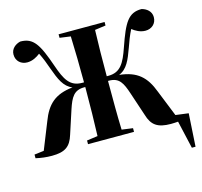

<svg xmlns="http://www.w3.org/2000/svg" viewBox="-119 -804 1165 1109"><g transform="rotate(-15 464.0 -249.5)"><path d="M680 -79C699 -14 734 11 813 11C828 11 842 10 856 9L894 175H916L928 -22L851 -32L788 -189C753 -282 703 -329 597 -340C647 -360 667 -409 692 -478C703 -510 717 -547 733 -578C752 -563 779 -547 811 -547C847 -547 877 -571 877 -611C877 -646 849 -667 820 -674C741 -674 713 -625 665 -487C635 -400 609 -351 536 -351H526V-354C526 -443 527 -549 530 -627L595 -636V-657H320V-636L385 -627C388 -549 390 -443 390 -354V-351H379C306 -351 280 -400 250 -487C202 -625 174 -674 95 -674C66 -667 38 -646 38 -611C38 -571 68 -547 104 -547C136 -547 163 -563 182 -578C198 -547 212 -510 223 -478C248 -409 268 -360 318 -340C212 -329 162 -282 127 -189L63 -29L6 -22V0C38 7 67 11 102 11C181 11 214 -14 234 -79L280 -220C302 -286 322 -323 383 -323H390V-310C390 -219 388 -110 385 -31L320 -22V0H595V-22L529 -31C526 -110 526 -219 526 -310V-323H532C593 -323 611 -286 633 -220Z"/></g></svg>

Font: Source Serif 4 Display
Style: Bold
Weight: 700
Designer: Frank Grießhammer
Foundry: Adobe Systems Incorporated
Version: Version 4.004;hotconv 1.0.117;makeotfexe 2.5.65602